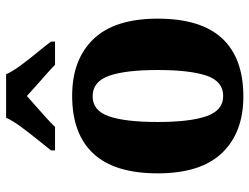

<svg xmlns="http://www.w3.org/2000/svg" viewBox="-114 -692 816 628"><g transform="rotate(-90 294.0 -378.0)"><path d="M292 10Q175 10 108 -59.5Q41 -129 41 -270Q41 -411 105.5 -480.5Q170 -550 295 -550Q413 -550 480 -480.5Q547 -411 547 -270Q547 -129 482.5 -59.5Q418 10 292 10ZM294 -56Q342 -56 360.5 -110.5Q379 -165 379 -270Q379 -376 360 -429.5Q341 -483 293 -483Q246 -483 227.5 -429.5Q209 -376 209 -270Q209 -165 228 -110.5Q247 -56 294 -56ZM116 -619Q131 -638 152 -664Q173 -690 193 -717Q213 -744 223 -766H365Q375 -744 395 -717Q415 -690 436.5 -664Q458 -638 472 -619V-606H396Q385 -617 366.5 -633.5Q348 -650 328 -667.5Q308 -685 294 -698Q279 -685 260 -668Q241 -651 222.5 -634.5Q204 -618 193 -606H116Z"/></g></svg>

Font: Noto Serif Ethiopic SemiCondensed ExtraBold
Style: Regular
Weight: 800
Width: 4
Designer: Monotype Design Team
Foundry: Monotype Imaging Inc.
Version: Version 2.102; ttfautohint (v1.8.4.7-5d5b)